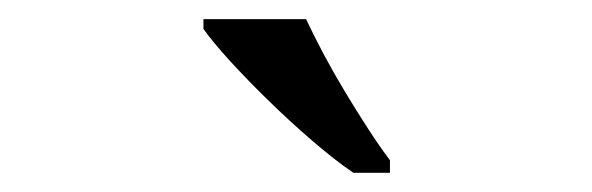

<svg xmlns="http://www.w3.org/2000/svg" viewBox="-20 -786 617 200"><path d="M386.2 -619.1V-606H348.1Q328.1 -619.6 304.7 -639.9Q281.2 -660.2 259.3 -681.6Q237.3 -703.1 219.2 -722.9Q201.2 -742.7 191.9 -755.9V-766.1H298.8Q306.6 -749.5 317.1 -729.7Q327.6 -710 339.4 -690.4Q351.1 -670.9 363.3 -652.1Q375.5 -633.3 386.2 -619.1Z"/></svg>

Font: Sitara
Style: Italic
Weight: 400
Italic angle: -11°
Designer: Neelakash Kshetrimayum
Foundry: Neelakash Kshetrimayum
Version: Version 1.000;PS Version 1.000;PS 1.0;hotconv 1.;hotconv 1.0